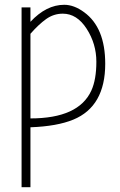

<svg xmlns="http://www.w3.org/2000/svg" viewBox="-20 -531 500 801"><path d="M107 250H70V-500H107V-440Q173 -511 248 -511Q289 -511 331 -480Q419 -416 419 -265Q419 -87 286 -32Q218 -4 107 0ZM361 -153Q382 -199 382 -273.5Q382 -348 341.5 -411Q301 -474 242 -474Q204 -474 172.5 -451.5Q141 -429 107 -390V-37Q308 -37 361 -153Z"/></svg>

Font: Bubbler One
Style: Regular
Weight: 400
Designer: Brenda Gallo (gbrenda1987@gmail.com)
Foundry: Brenda Gallo
Version: Version 1.003